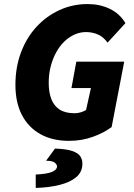

<svg xmlns="http://www.w3.org/2000/svg" viewBox="-20 -682 660 946"><path d="M320 12Q239 12 180 -20.5Q121 -53 88.5 -114.5Q56 -176 56 -264Q56 -351 83.5 -424Q111 -497 160 -550Q209 -603 273.5 -632.5Q338 -662 412 -662Q472 -662 521 -638.5Q570 -615 598 -568L510 -472Q489 -501 461.5 -512.5Q434 -524 404 -524Q374 -524 346.5 -511.5Q319 -499 296 -476.5Q273 -454 256 -422.5Q239 -391 229.5 -353.5Q220 -316 220 -274Q220 -227 233 -193.5Q246 -160 274 -142Q302 -124 348 -124Q362 -124 377.5 -128.5Q393 -133 404 -140L428 -248H332L356 -378H592L530 -56Q493 -28 438 -8Q383 12 320 12ZM156 244V178Q214 175 237.5 164.5Q261 154 261 138Q261 129 250 119.5Q239 110 207 110L251 50Q307 52 336 62Q365 72 375.5 88Q386 104 386 124Q386 165 356 190.5Q326 216 274 229Q222 242 156 244Z"/></svg>

Font: Source Sans 3 Black
Style: Italic
Weight: 900
Italic angle: -11°
Designer: Paul D. Hunt
Foundry: Adobe
Version: Version 3.052;hotconv 1.1.0;makeotfexe 2.6.0